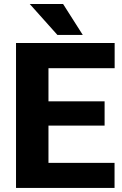

<svg xmlns="http://www.w3.org/2000/svg" viewBox="-20 -922 601 942"><path d="M542 -123V0H58.6V-710.9H542.5V-587.4H217.8V-424.8H493.2V-305.7H217.8V-123ZM289.6 -902.3 386.2 -750.5H261.7L126 -902.3Z"/></svg>

Font: Vazirmatn RD UI ExtraBold
Style: Regular
Weight: 800
Designer: Saber Rastikerdar
Foundry: Saber Rastikerdar
Version: Version 33.003